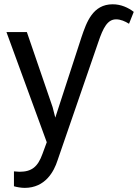

<svg xmlns="http://www.w3.org/2000/svg" viewBox="-20 -681 657 914"><path d="M107.9 -528.3H10.7L202.6 -3.9L182.1 51.8C160.2 112.8 131.3 136.7 72.8 136.7C66.9 136.7 51.3 134.8 46.4 134.8V205.6C58.1 209.5 81.5 213.4 97.2 213.4C196.3 213.4 237.3 134.3 253.9 82.5L447.8 -480C471.2 -549.8 492.2 -588.9 532.7 -588.9C554.7 -588.9 575.2 -579.6 594.2 -567.9L616.7 -624.5C590.8 -644.5 556.2 -660.6 516.6 -660.6C421.4 -660.6 392.1 -575.2 368.2 -504.9L243.2 -121.1L230.5 -170.9Z"/></svg>

Font: Bert Sans
Style: Regular
Weight: 400
Designer: Christian Robertson (Google), Cristiano Sobral
Foundry: Google, Cristiano Sobral
Version: Version 3.101